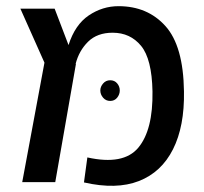

<svg xmlns="http://www.w3.org/2000/svg" viewBox="-20 -590 661 622"><path d="M52 0 124 -387 46 -562H157L202 -444Q223 -510 267.5 -540Q312 -570 364 -570Q458 -570 516 -505.5Q574 -441 576 -294Q578 -181 540.5 -106.5Q503 -32 430 -3.5Q357 25 252 1L263 -80Q380 -54 428 -111.5Q476 -169 474 -294Q472 -399 437 -441.5Q402 -484 345 -484Q295 -484 265.5 -455Q236 -426 225 -383H226L159 0ZM337 -330Q351 -330 359.5 -320Q368 -310 368 -297Q368 -284 359.5 -273.5Q351 -263 337 -263Q323 -263 314 -273.5Q305 -284 305 -297Q305 -309 314 -319.5Q323 -330 337 -330Z"/></svg>

Font: Assistant SemiBold
Style: Regular
Weight: 600
Designer: Hebrew By Ben Nathan, Latin by Paul Hunt
Version: Version 3.000